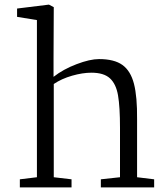

<svg xmlns="http://www.w3.org/2000/svg" viewBox="-20 -812 725 832"><path d="M140 -44V-725L54 -739V-775L192 -792L213 -781L212 -561V-479Q254 -512 312 -534Q370 -556 409 -556Q475 -556 510.5 -530.5Q546 -505 560.5 -449Q575 -393 574 -295V-44L648 -35V0H417V-35L500 -44V-258Q500 -349 491.5 -398.5Q483 -448 456.5 -472.5Q430 -497 376 -497Q338 -497 292.5 -484Q247 -471 213 -448V-44L290 -35V0H66V-35Z"/></svg>

Font: Martel Light
Style: Regular
Weight: 300
Designer: Dan Reynolds
Foundry: Dan Reynolds
Version: Version 1.001; ttfautohint (v1.1) -l 5 -r 5 -G 72 -x 0 -D la